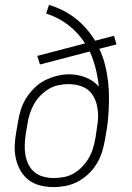

<svg xmlns="http://www.w3.org/2000/svg" viewBox="-20 -755 540 783"><path d="M198 8Q171 8 144.5 1.5Q118 -5 97.5 -20.5Q77 -36 64 -58.5Q51 -81 45 -107Q39 -133 40 -160.5Q41 -188 46 -215L53 -256Q57 -281 64.5 -306Q72 -331 86 -353.5Q100 -376 119.5 -395.5Q139 -415 162.5 -427Q186 -439 211.5 -445.5Q237 -452 262 -452Q296 -452 328.5 -439.5Q361 -427 383 -402Q379 -440 370 -476Q361 -512 346 -545L143 -492L132 -527L327 -578Q313 -600 296 -618.5Q279 -637 259 -652.5Q239 -668 216 -680Q193 -692 168 -700L180 -735Q210 -726 237.5 -712Q265 -698 288.5 -679.5Q312 -661 332 -638Q352 -615 368 -589L445 -609L455 -574L385 -556Q400 -524 408.5 -490Q417 -456 421 -420Q425 -384 424.5 -347.5Q424 -311 421 -274Q420 -262 418.5 -250Q417 -238 415 -226L408 -185Q404 -160 396 -135Q388 -110 374.5 -87.5Q361 -65 341 -46Q321 -27 297.5 -14.5Q274 -2 248.5 3Q223 8 198 8ZM199 -29Q220 -29 241 -33Q262 -37 281 -48Q300 -59 315.5 -75.5Q331 -92 342 -110.5Q353 -129 359 -149.5Q365 -170 369 -191L372 -211Q374 -226 376.5 -241.5Q379 -257 380 -273Q381 -300 375 -326.5Q369 -353 353.5 -373.5Q338 -394 312.5 -403Q287 -412 259 -412Q238 -412 217.5 -407.5Q197 -403 178.5 -392Q160 -381 144.5 -365Q129 -349 118.5 -330Q108 -311 101.5 -291Q95 -271 92 -250L85 -209Q82 -188 81 -166Q80 -144 83.5 -123.5Q87 -103 96 -84.5Q105 -66 120.5 -53Q136 -40 157 -34.5Q178 -29 199 -29Z"/></svg>

Font: Iosevka Curly Slab XLtObl
Style: Regular
Weight: 200
Italic angle: -9°
Monospace: yes
Designer: Belleve Invis
Foundry: Belleve Invis
Version: Version 11.1.0; ttfautohint (v1.8.3)